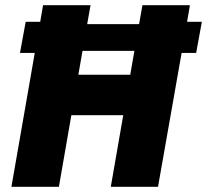

<svg xmlns="http://www.w3.org/2000/svg" viewBox="-20 -720 798 740"><path d="M529 -700 516 -627H316L329 -700H146L135 -636H79L57 -516H114L24 0H207L255 -276H455L407 0H589L680 -516H736L758 -636H701L712 -700ZM282 -432 298 -524H498L482 -432Z"/></svg>

Font: Fixel Text 20240404 ExtraBold
Style: Italic
Weight: 800
Width: 4
Italic angle: -10°
Designer: AlfaBravo + MacPaw
Foundry: Kyrylo Tkachov, Marchela Mozhyna, Serhii Makarenko, Maria Weinstein, Zakhar Kryvoshyya
Version: Version 1.211;Glyphs 3.2 (3225)